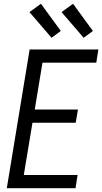

<svg xmlns="http://www.w3.org/2000/svg" viewBox="-20 -997 541 1017"><path d="M16 0 137 -735H501L490 -665H205L164 -417H393L381 -347H152L106 -70H391L380 0ZM423 -797 306 -933 367 -977 472 -833ZM253 -797 136 -933 197 -977 302 -833Z"/></svg>

Font: Iosevka Term Curly
Style: Italic
Weight: 400
Italic angle: -9°
Designer: Belleve Invis
Foundry: Belleve Invis
Version: Version 32.3.0